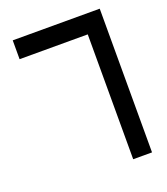

<svg xmlns="http://www.w3.org/2000/svg" viewBox="-139 -857 828 954"><g transform="rotate(-20 275.0 -380.0)"><path d="M500 -759.8Q500 -506.8 500 0Q466.8 0 400.4 0Q400.4 -219.7 400.4 -660.2Q280.3 -660.2 40 -660.2Q40 -693.4 40 -759.8Q193.4 -759.8 500 -759.8Z"/></g></svg>

Font: Alibu-Mazigh Belkasim 1
Style: Bold
Weight: 400
Designer: Mazigh Moubarik Belkasim
Version: Version 1.0